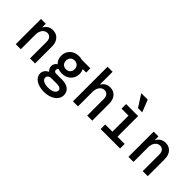

<svg xmlns="http://www.w3.org/2000/svg" viewBox="47 -1757 2906 2906"><g transform="rotate(45 1500.0 -304.5)"><path d="M87 0H195V-314C195 -399 242 -460 307 -460C360 -460 392 -420 392 -356V0H500V-365C500 -477 435 -550 336 -550C272 -550 223 -519 194 -465H190V-540H87Z M696 -364C696 -311 716 -266 749 -233C718 -213 700 -182 700 -145C700 -112 714 -83 738 -64V-60C690 -38 660 3 660 53C660 145 758 210 896 210C1045 210 1149 135 1149 29C1149 -60 1078 -116 967 -116H830C807 -116 791 -132 791 -154C791 -169 799 -183 812 -192C837 -183 864 -178 893 -178C1007 -178 1090 -256 1090 -364C1090 -395 1083 -423 1071 -448V-450H1144V-540H960C940 -547 917 -550 893 -550C779 -550 696 -472 696 -364ZM830 -16H955C1009 -16 1041 4 1041 39C1041 87 984 120 898 120C815 120 759 89 759 43C759 9 789 -16 830 -16ZM893 -268C837 -268 800 -306 800 -362C800 -418 837 -456 893 -456C948 -456 986 -418 986 -362C986 -306 948 -268 893 -268Z M1311 0H1419V-314C1419 -399 1466 -460 1531 -460C1583 -460 1616 -420 1616 -356V0H1724V-365C1724 -477 1659 -550 1561 -550C1500 -550 1452 -521 1423 -470H1419V-741H1311Z M1904 0H2320V-98H2166V-540H1909V-442H2058V-98H1904ZM2170 -624 2092 -819H1955L2079 -624Z M2499 0H2607V-314C2607 -399 2654 -460 2719 -460C2772 -460 2804 -420 2804 -356V0H2912V-365C2912 -477 2847 -550 2748 -550C2684 -550 2635 -519 2606 -465H2602V-540H2499Z"/></g></svg>

Font: CommitMono
Style: 600Regular
Weight: 600
Monospace: yes
Designer: Eigil Nikolajsen
Foundry: Eigil Nikolajsen
Version: Version 1.143